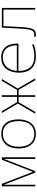

<svg xmlns="http://www.w3.org/2000/svg" viewBox="1206 -1784 589 3040"><g transform="rotate(-90 1500.0 -263.5)"><path d="M70 0V-528H111L299 -36L491 -528H530V0H504V-413Q504 -434 504 -452Q504 -470 505 -492H503L311 0H287L97 -493H95Q96 -471 96 -452.5Q96 -434 96 -410V0Z M900 10Q823 10 771.5 -26Q720 -62 695 -124Q670 -186 670 -264Q670 -390 732 -463.5Q794 -537 905 -537Q985 -537 1034.5 -500.5Q1084 -464 1107 -403Q1130 -342 1130 -267Q1130 -188 1105 -125.5Q1080 -63 1029.5 -26.5Q979 10 900 10ZM900 -15Q970 -15 1015 -47Q1060 -79 1081.5 -135.5Q1103 -192 1103 -265Q1103 -334 1083.5 -390Q1064 -446 1020.5 -479Q977 -512 905 -512Q807 -512 752 -446.5Q697 -381 697 -263Q697 -190 719 -134Q741 -78 786.5 -46.5Q832 -15 900 -15Z M1220 0 1381 -277 1231 -528H1260L1403 -288H1487V-528H1513V-288H1597L1740 -528H1769L1619 -277L1780 0H1750L1598 -263H1513V0H1487V-263H1402L1250 0Z M2136 11Q2039 11 1980.5 -24Q1922 -59 1896 -119Q1870 -179 1870 -254Q1870 -332 1895 -396.5Q1920 -461 1974 -499.5Q2028 -538 2114 -538Q2190 -538 2237.5 -505Q2285 -472 2307.5 -416.5Q2330 -361 2330 -291V-266H1897Q1897 -148 1952 -81Q2007 -14 2137 -14Q2190 -14 2231.5 -23.5Q2273 -33 2315 -50V-22Q2275 -6 2229 2.5Q2183 11 2136 11ZM1898 -291H2303Q2303 -392 2256 -452.5Q2209 -513 2114 -513Q2023 -513 1965.5 -456.5Q1908 -400 1898 -291Z M2475 11Q2457 11 2440 6V-20Q2449 -18 2457 -16.5Q2465 -15 2475 -15Q2503 -15 2520 -28Q2537 -41 2547 -74.5Q2557 -108 2562 -169Q2567 -220 2569.5 -268.5Q2572 -317 2575.5 -378.5Q2579 -440 2583 -528H2895V0H2869V-503H2607Q2603 -423 2600 -366.5Q2597 -310 2594.5 -264.5Q2592 -219 2588 -171Q2580 -74 2556 -31.5Q2532 11 2475 11Z"/></g></svg>

Font: Noto Sans Mono Thin
Style: Regular
Weight: 100
Designer: Monotype Design Team
Foundry: Monotype Imaging Inc.
Version: Version 2.014